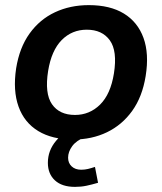

<svg xmlns="http://www.w3.org/2000/svg" viewBox="-20 -535 632 750"><path d="M266 10Q184 10 129.5 -23Q75 -56 52.5 -118.5Q30 -181 43 -268Q56 -349 95.5 -404Q135 -459 194.5 -487Q254 -515 327 -515Q410 -515 464 -482Q518 -449 540.5 -387Q563 -325 549 -238Q536 -157 496.5 -102Q457 -47 398 -18.5Q339 10 266 10ZM273 -86Q330 -86 371 -126.5Q412 -167 425 -248Q439 -336 409 -377.5Q379 -419 319 -419Q261 -419 221 -378.5Q181 -338 168 -258Q154 -170 183 -128Q212 -86 273 -86ZM273 195Q222 195 194.5 169.5Q167 144 167 101Q167 53 199 15Q231 -23 280 -42L313 0Q278 14 262 36Q246 58 246 81Q246 102 260 115Q274 128 297 128Q311 128 323.5 125Q336 122 351 117L363 179Q339 186 318 190.5Q297 195 273 195Z"/></svg>

Font: Mulish ExtraLight
Style: Bold Italic
Weight: 700
Italic angle: -9°
Version: Version 3.603